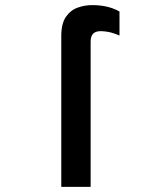

<svg xmlns="http://www.w3.org/2000/svg" viewBox="-20 -732 656 752"><path d="M220 0V-591Q220 -639.5 238 -665.8Q256 -692 283.8 -702Q311.5 -712 341 -712Q371 -712 397.2 -706.2Q423.5 -700.5 448 -687V-593Q422.5 -603.5 405.2 -606.8Q388 -610 375 -610Q354 -610 344.5 -599.8Q335 -589.5 335 -569V0Z"/></svg>

Font: Overpass Mono
Style: Bold
Weight: 700
Monospace: yes
Designer: Delve Withrington, Dave Bailey
Foundry: Delve Fonts LLC
Version: Version 4.000